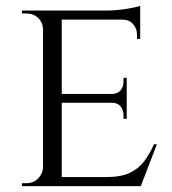

<svg xmlns="http://www.w3.org/2000/svg" viewBox="-20 -636 586 656"><path d="M191 -600V0H127V-600ZM460 -31 458 0H189V-31ZM413 -315V-285H189V-315ZM459 -600V-569H189V-600ZM516 -143 461 0H309L343 -31Q393 -31 423.5 -45.5Q454 -60 473 -85.5Q492 -111 506 -143ZM413 -287V-230H402V-243Q402 -260 392 -272.5Q382 -285 361 -285V-287ZM413 -370V-313H361V-315Q382 -315 392 -327.5Q402 -340 402 -357V-370ZM459 -572V-503H448V-518Q448 -539 434.5 -554Q421 -569 398 -569V-572ZM459 -616V-590L345 -600Q376 -600 411 -605.5Q446 -611 459 -616ZM129 -64 142 0H55V-10Q55 -10 62 -10Q69 -10 69 -10Q94 -10 110 -26Q126 -42 127 -64ZM129 -537H127Q126 -560 110 -575Q94 -590 69 -590Q69 -590 62 -590Q55 -590 55 -590V-600H142Z"/></svg>

Font: Cinzel
Style: Regular
Weight: 400
Designer: Natanael Gama
Version: Version 2.000